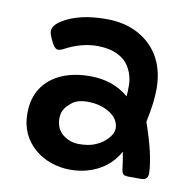

<svg xmlns="http://www.w3.org/2000/svg" viewBox="-69 -632 720 714"><g transform="rotate(10 291.5 -275.5)"><path d="M532.7 -25.9Q532.7 0 507.3 0H460Q440.9 0 437 -7.6Q433.1 -15.1 432.6 -21.2Q432.1 -27.3 430.7 -36.1Q427.7 -60.1 422.4 -87.9Q384.3 -18.1 302.7 4.4Q273.9 12.2 239.3 12.2Q204.6 12.2 169.9 0.7Q135.3 -10.7 108.4 -33.2Q47.9 -84 47.9 -166.5Q47.9 -256.8 114.3 -304.7Q168.9 -343.3 254.9 -343.3Q340.8 -343.3 400.4 -293Q401.9 -309.6 401.9 -334.5Q401.9 -359.4 392.1 -384.3Q382.3 -409.2 364.3 -425.8Q327.1 -458.5 260.7 -458.5Q201.2 -458.5 139.6 -425.8Q127.9 -419.4 119.1 -419.4Q106 -419.4 93.8 -445.3Q80.6 -471.7 80.6 -483.4Q80.6 -504.9 112.8 -524.9Q174.3 -563 277.3 -563Q371.1 -563 432.6 -511.7Q505.4 -450.2 505.4 -337.9Q505.4 -288.1 489.3 -212.4Q530.8 -94.2 532.7 -25.9ZM195.3 -108.4Q222.2 -87.4 255.6 -87.4Q289.1 -87.4 310.5 -95.2Q332 -103 347.7 -115.2Q381.3 -141.6 381.3 -170.9Q378.4 -207.5 340.8 -228.5Q307.1 -248 261.2 -248Q225.6 -248 205.6 -233.2Q185.5 -218.3 177 -203.6Q168.5 -189 168.5 -169.2Q168.5 -149.4 175.5 -134Q182.6 -118.7 195.3 -108.4Z"/></g></svg>

Font: Capriola
Style: Regular
Weight: 400
Designer: Viktoriya Grabowska
Foundry: Viktoriya Grabowska
Version: Version 1.007